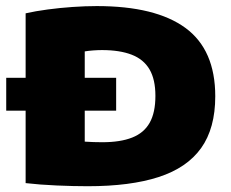

<svg xmlns="http://www.w3.org/2000/svg" viewBox="-20 -622 781 648"><path d="M1 -248.5V-359.5H372V-248.5ZM276 6.5Q228 6.5 171 4Q114 1.5 66.5 -4V-577Q99.5 -584.5 140.8 -590Q182 -595.5 225 -598.5Q268 -601.5 306.5 -601.5Q505 -601.5 605.8 -527.8Q706.5 -454 706.5 -297Q706.5 -189 658.8 -122.2Q611 -55.5 515.5 -24.5Q420 6.5 276 6.5ZM325 -142Q386.5 -142 426.2 -157.8Q466 -173.5 485.2 -207.8Q504.5 -242 504.5 -298.5Q504.5 -354 484.5 -388Q464.5 -422 424.2 -437.5Q384 -453 324 -453Q311 -453 294.2 -451.8Q277.5 -450.5 266 -448.5V-144Q281 -143 295.5 -142.5Q310 -142 325 -142Z"/></svg>

Font: Encode Sans SC SemiExpanded ExtraBold
Style: Regular
Weight: 800
Width: 6
Designer: Multiple Designers
Foundry: Impallari Type
Version: Version 3.002